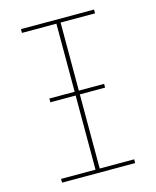

<svg xmlns="http://www.w3.org/2000/svg" viewBox="-111 -812 722 888"><g transform="rotate(-15 250.0 -367.5)"><path d="M75 0V-18H240V-717H75V-735H425V-717H260V-18H425V0ZM119 -373V-391H381V-373Z"/></g></svg>

Font: Iosevka Slab Thin
Style: Regular
Weight: 100
Monospace: yes
Designer: Belleve Invis
Foundry: Belleve Invis
Version: Version 11.1.0; ttfautohint (v1.8.3)